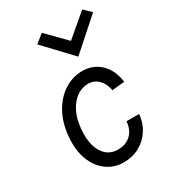

<svg xmlns="http://www.w3.org/2000/svg" viewBox="-187 -854 858 962"><g transform="rotate(-30 242.0 -373.0)"><path d="M242 11Q189 11 146.5 -19.2Q104 -49.5 82 -106Q60 -162.5 67 -240Q74.5 -319.5 107 -375.2Q139.5 -431 187.2 -460.5Q235 -490 288.5 -490Q324 -490 351.5 -477.8Q379 -465.5 398.8 -444.5Q418.5 -423.5 430 -396Q441.5 -368.5 445 -338L373 -331Q365.5 -372 341.5 -396Q317.5 -420 281 -420Q247.5 -420 217.5 -399.5Q187.5 -379 166.5 -339Q145.5 -299 140 -240Q135 -185 146.8 -144.2Q158.5 -103.5 185 -81.2Q211.5 -59 249.5 -59Q294.5 -59 323.5 -85.8Q352.5 -112.5 356 -161H429Q425 -111.5 399.8 -72.5Q374.5 -33.5 333.8 -11.2Q293 11 242 11ZM444 -757 484.5 -718 309 -562 161.5 -718 210 -757 316.5 -649Z"/></g></svg>

Font: Karla
Style: Italic
Weight: 400
Italic angle: -8°
Designer: Jonathan Pinhorn
Version: Version 2.004;gftools[0.9.33]